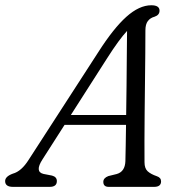

<svg xmlns="http://www.w3.org/2000/svg" viewBox="-47 -728 700 748"><path d="M118.5 -107Q87.5 -59 122 -50.5L155.5 -44Q174.5 -39 174.5 -22.5Q174.5 0 146.5 0H3.5Q-27 0 -27 -22.5Q-27 -40.5 3 -51.5Q36.5 -60.5 65 -106L336 -525Q395 -617.5 445.2 -662.5Q495.5 -707.5 542.5 -707.5Q574.5 -707.5 574.5 -686.5Q574.5 -669.5 555.5 -663Q538.5 -658.5 529 -646Q519.5 -633.5 519.5 -610Q519.5 -571 519 -517.5Q518.5 -464 517.8 -404.5Q517 -345 516.5 -286.5Q516 -228 515.8 -178.5Q515.5 -129 516 -96Q516 -72 528.2 -60.8Q540.5 -49.5 564 -41.5Q580.5 -36 580.5 -21.5Q580.5 0 553.5 0H376.5Q355.5 0 355.5 -19.5Q355.5 -34.5 375 -42L407.5 -50Q440 -59 441.5 -100Q442 -126 442.8 -162.5Q443.5 -199 444 -241.5H204.5ZM369 -499 229 -280H444.5Q445.5 -335.5 446 -394Q446.5 -452.5 447 -507.8Q447.5 -563 448 -607.5Q433 -591.5 413.2 -564.5Q393.5 -537.5 369 -499Z"/></svg>

Font: Fraunces 9pt SuperSoft Light
Style: Italic
Weight: 300
Italic angle: -16°
Version: Version 1.000;[b76b70a41]